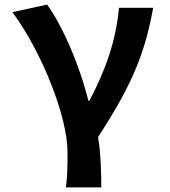

<svg xmlns="http://www.w3.org/2000/svg" viewBox="-20 -609 740 836"><path d="M274 54C274 128 273 158 267 207H421C421 142 419 59 407 -12C560 -248 611 -380 647 -575H498C485 -430 438 -300 369 -170H365C322 -340 248 -503 185 -589L34 -556C162 -383 274 -102 274 54Z"/></svg>

Font: Kawkab Mono
Style: Bold
Weight: 700
Monospace: yes
Designer: Abdullah Arif
Foundry: Abdullah Arif
Version: Version 1.000;PS 000.500;hotconv 1.0.88;makeotf.lib2.5.64775